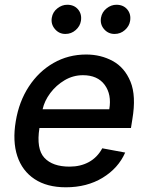

<svg xmlns="http://www.w3.org/2000/svg" viewBox="-20 -784 629 815"><path d="M259.6 11Q179.3 11 126.8 -23.8Q74.2 -58.6 53.4 -121.6Q32.7 -184.7 46.9 -269.2Q60.7 -353 102.6 -416.9Q144.5 -480.8 207.2 -516.7Q269.9 -552.6 345.9 -552.6Q408 -552.6 458.6 -525Q509.2 -497.5 533.9 -437.3Q558.6 -377.1 541.9 -278.4L535.9 -240.8H147.4Q133.5 -152 168.3 -114.3Q203.1 -76.7 275.2 -76.7Q321.7 -76.7 357.4 -96.2Q393.1 -115.8 414.1 -154.5L511.4 -136.4Q482.2 -70 415.7 -29.5Q349.1 11 259.6 11ZM160.9 -320.3H443.9Q454.5 -382.8 424.4 -423.8Q394.2 -464.8 332 -464.8Q290.5 -464.8 254.4 -443.5Q218.4 -422.2 193.5 -389Q168.7 -355.8 160.9 -320.3ZM466.3 -639.9Q439.3 -639.9 421.7 -660.3Q404.1 -680.8 408.7 -708.8Q413 -733 432.4 -748.4Q451.7 -763.8 474.1 -763.8Q503.6 -763.8 520.2 -744Q536.9 -724.1 532.3 -695.3Q528.8 -672.9 510.1 -656.4Q491.5 -639.9 466.3 -639.9ZM257.5 -639.9Q230.5 -639.9 212.9 -660.9Q195.3 -681.8 199.9 -708.8Q203.8 -733 223.4 -748.4Q242.9 -763.8 265.3 -763.8Q294.7 -763.8 311.4 -744Q328.1 -724.1 323.5 -695.3Q320 -672.9 301.3 -656.4Q282.7 -639.9 257.5 -639.9Z"/></svg>

Font: Inter UI Medium
Style: Italic
Weight: 500
Italic angle: 9.39999°
Designer: Rasmus Andersson
Foundry: rsms
Version: 3.2;8d6f07862